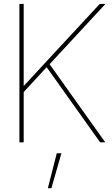

<svg xmlns="http://www.w3.org/2000/svg" viewBox="-20 -748 586 1009"><path d="M82 0H104.5V-264.2L225.1 -395L506.3 0H533.2L240.7 -410.6L534.2 -727.5H504.4L260.7 -464.8L104.5 -295.9V-727.5H82ZM231.4 241.2H250L302.7 57.6H278.3Z"/></svg>

Font: Raveo Display Display Thin
Style: Regular
Weight: 100
Designer: Jakub Foglar, Rasmus Andersson (Inter)
Foundry: Jakubfoglar.com
Version: Version 1.100;Glyphs 3.2.3 (3260)